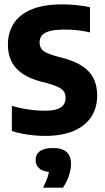

<svg xmlns="http://www.w3.org/2000/svg" viewBox="-20 -623 488 891"><path d="M188.6 7.7Q149.5 7.7 107.6 1.5Q65.7 -4.6 35 -15.1V-131.9Q59.1 -124.8 85 -119.7Q110.9 -114.6 137 -111.9Q163 -109.2 187.8 -109.2Q223.8 -109.2 245 -116.5Q266.2 -123.7 275.3 -137.1Q284.4 -150.6 284.4 -169.3Q284.4 -184.7 277.6 -196.4Q270.8 -208.1 252.5 -217.7Q234.2 -227.3 200.1 -236.5L167.1 -245.2Q92.6 -265.2 54.7 -306.9Q16.7 -348.6 16.7 -415.7Q16.7 -471.8 43.6 -513.8Q70.5 -555.9 126.4 -579.3Q182.4 -602.7 269.7 -602.7Q303.7 -602.7 337.7 -599Q371.8 -595.4 397.5 -589.4V-472.6Q371.4 -479 341.1 -482.4Q310.8 -485.8 282.1 -485.8Q235.8 -485.8 210.1 -478.5Q184.4 -471.3 174 -458.1Q163.7 -444.8 163.7 -426.8Q163.7 -403.5 177.8 -389.7Q191.9 -375.9 239.9 -362.4L273 -353.7Q326.4 -339.4 361.5 -316.5Q396.5 -293.7 413.8 -260Q431 -226.2 431 -179.7Q431 -122.6 403.3 -80.5Q375.6 -38.4 321.6 -15.4Q267.5 7.7 188.6 7.7ZM179.9 247.9Q196.8 214.6 203.2 191.6Q209.6 168.6 209.6 143.9L238.9 176.1H227.3Q185.1 176.1 165.1 160.6Q145.1 145.1 145.1 119.5Q145.1 93.7 164.9 78.8Q184.8 63.9 226.7 63.9Q269.8 63.9 289.7 83Q309.6 102.1 309.6 137.8Q309.6 164.2 298.9 194.7Q288.2 225.1 272.1 247.9Z"/></svg>

Font: Encode Sans SC Condensed Thin
Style: Regular
Weight: 100
Width: 3
Designer: Multiple Designers
Foundry: Impallari Type
Version: Version 3.002